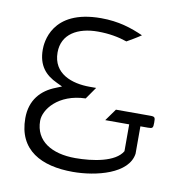

<svg xmlns="http://www.w3.org/2000/svg" viewBox="-70 -658 705 726"><g transform="rotate(10 282.5 -294.5)"><path d="M44 -168C44 -45 135 1 256 1C345 1 467 -29 478 -108V-213H507C525 -213 527 -215 527 -236C527 -256 526 -259 507 -259H376L343 -213H435V-110C409 -65 323 -52 256 -52C166 -52 101 -90 101 -168C101 -211 151 -278 256 -281L288 -327H263C195 -327 121 -352 121 -434C121 -505 181 -538 258 -538C301 -538 338 -531 370 -520C379 -525 410 -543 424 -553C379 -573 329 -590 261 -590C70 -590 64 -459 64 -435C64 -374 93 -341 139 -320L160 -310L138 -301C83 -280 44 -238 44 -168Z"/></g></svg>

Font: Charger Sport
Style: ExLitExt
Weight: 200
Designer: Jasper
Foundry: Cannot Into Space Fonts
Version: Version 1.1